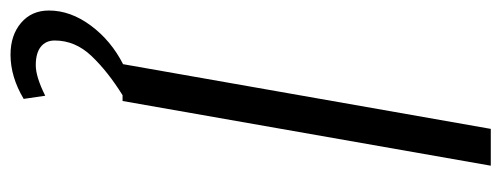

<svg xmlns="http://www.w3.org/2000/svg" viewBox="-348 -426 953 365"><g transform="rotate(90 128.5 -243.5)"><path d="M23 129Q23 146 35 155.5Q47 165 70 165Q92 165 128 147L134 188Q92 213 50 213Q13 213 -10.5 193Q-34 173 -34 140Q-34 99 -5.5 60.5Q23 22 68 -1L191 -700H261L138 0H127Q82 28 52.5 59Q23 90 23 129Z"/></g></svg>

Font: Niramit Light
Style: Italic
Weight: 300
Italic angle: -10°
Designer: Katatrad Aksorn Co.,Ltd.
Foundry: Cadson Demak Co.,Ltd.
Version: Version 1.000; ttfautohint (v1.6)